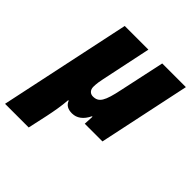

<svg xmlns="http://www.w3.org/2000/svg" viewBox="-251 -702 1090 1090"><g transform="rotate(45 294.5 -156.5)"><path d="M-40 240H150L176 121C187 68 195 24 199 -28H203C213 -2 234 10 267 10C305 10 337 -13 359 -59H363L360 0H502L619 -553H429L371 -283C348 -172 330 -142 283 -142C263 -142 246 -156 246 -183C246 -207 251 -236 255 -253L318 -553H128Z"/></g></svg>

Font: Noto Sans UI Black
Style: Italic
Weight: 900
Italic angle: -372°
Designer: Monotype Design Team
Foundry: Monotype Imaging Inc.
Version: Version 1.901